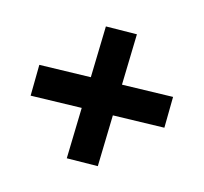

<svg xmlns="http://www.w3.org/2000/svg" viewBox="-91 -678 670 632"><g transform="rotate(-30 244.0 -361.5)"><path d="M117.5 -168.5 42 -242 167.5 -361 42 -480 117.5 -553.5 244 -433.5 370.5 -553.5 446 -480 320.5 -361 446 -242 370.5 -168.5 244 -288.5Z"/></g></svg>

Font: Big Shoulders Thin ExtraBold
Style: Regular
Weight: 800
Version: Version 2.002